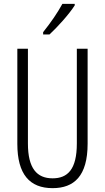

<svg xmlns="http://www.w3.org/2000/svg" viewBox="-20 -967 544 997"><path d="M368 -939V-947H304C277 -898 246 -853 204 -800V-788H237C277 -825 339 -893 368 -939ZM435 -221V-714H379V-222C379 -87 331 -41 253 -41C172 -41 125 -92 125 -222V-714H70V-220C70 -62 134 10 253 10C364 10 435 -52 435 -221Z"/></svg>

Font: Noto Sans Arabic ExtCond Light
Style: Regular
Weight: 300
Width: 2
Designer: Monotype Design Team, Nadine Chahine, Nizar Qandah and Khaled Hosny
Foundry: Monotype Imaging Inc.
Version: Version 2.012